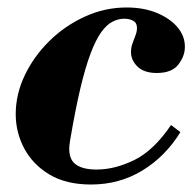

<svg xmlns="http://www.w3.org/2000/svg" viewBox="-20 -482 519 513"><path d="M223 11Q157 11 112.5 -15.5Q68 -42 45 -85Q22 -128 22 -177Q22 -230 46 -280.5Q70 -331 111.5 -372Q153 -413 206.5 -437.5Q260 -462 318 -462Q364 -462 399 -447.5Q434 -433 454 -409.5Q474 -386 474 -357Q474 -332 456.5 -309.5Q439 -287 399 -287Q365 -287 347.5 -304Q330 -321 330 -343Q330 -355 334 -366Q338 -377 342 -387.5Q346 -398 346 -407Q346 -421 336 -426.5Q326 -432 312 -432Q296 -432 280.5 -424Q265 -416 250.5 -396Q236 -376 222 -339Q208 -302 194.5 -245Q181 -188 167 -105Q160 -64 178 -46.5Q196 -29 238 -29Q287 -29 339 -54.5Q391 -80 437 -148L462 -129Q422 -64 360.5 -26.5Q299 11 223 11Z"/></svg>

Font: Libre Bodoni
Style: Italic
Weight: 400
Italic angle: -13°
Designer: Pablo Impallari, Rodrigo Fuenzalida
Foundry: Impallari Type
Version: Version 2.005;gftools[0.9.23]